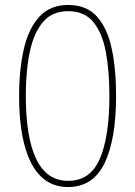

<svg xmlns="http://www.w3.org/2000/svg" viewBox="-20 -745 545 774"><path d="M448 -359Q448 -183 401.5 -87Q355 9 254 9Q157 9 107 -85.5Q57 -180 57 -358Q57 -464 76 -547Q95 -630 138.5 -677.5Q182 -725 255 -725Q329 -725 371 -678Q413 -631 430.5 -548.5Q448 -466 448 -359ZM84 -359Q84 -192 126 -104Q168 -16 255 -16Q344 -16 382.5 -105Q421 -194 421 -359Q421 -460 406.5 -536.5Q392 -613 356 -656.5Q320 -700 255 -700Q190 -700 153 -656Q116 -612 100 -535.5Q84 -459 84 -359Z"/></svg>

Font: Noto Sans Myanmar UI SemiCondensed Thin
Style: Regular
Weight: 100
Width: 4
Designer: Monotype Design Team
Foundry: Monotype Imaging Inc.
Version: Version 2.103; ttfautohint (v1.8.4.7-5d5b)